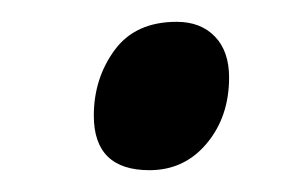

<svg xmlns="http://www.w3.org/2000/svg" viewBox="-20 -441 269 176"><path d="M117 -285Q66 -285 66 -335Q66 -369 85 -395Q104 -421 142 -421Q164 -421 177 -407.5Q190 -394 190 -370Q190 -334 169.5 -309.5Q149 -285 117 -285Z"/></svg>

Font: Noto Sans Condensed Medium
Style: Italic
Weight: 500
Width: 3
Italic angle: -12°
Designer: Monotype Design Team
Foundry: Monotype Imaging Inc.
Version: Version 2.013; ttfautohint (v1.8.4.7-5d5b)